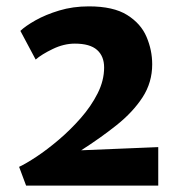

<svg xmlns="http://www.w3.org/2000/svg" viewBox="-20 -983 567 603"><path d="M62 -400 40 -459Q61.5 -469 94.8 -491Q128 -513 164.5 -544Q201 -575 233.5 -612Q266 -649 286.5 -689.5Q307 -730 307 -771Q307 -806.5 284.8 -826.2Q262.5 -846 215 -846Q180.5 -846 145.8 -829.2Q111 -812.5 92 -796L44 -886Q59.5 -901 91.2 -919Q123 -937 166 -950Q209 -963 259 -963Q336 -963 379.2 -936Q422.5 -909 440.2 -867.2Q458 -825.5 458 -781Q458 -724 427.8 -677.5Q397.5 -631 346.8 -590.5Q296 -550 235 -511L477 -521V-400Z"/></svg>

Font: Koeln Type Sans ExtraBold
Style: Regular
Weight: 800
Designer: Eben Sorkin
Foundry: Eben Sorkin
Version: Version 2.001